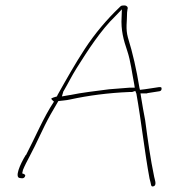

<svg xmlns="http://www.w3.org/2000/svg" viewBox="-20 -602 643 701"><path d="M53 48 61 49C68 49 71 44 72 40C73 35 67 33 61 31L64 18C70 3 79 -14 89 -33C114 -79 136 -133 164 -183L193 -233C206 -235 220 -235 237 -239C301 -253 376 -263 451 -266H462L474 -270L478 -260C496 -159 508 -46 526 50C533 71 529 82 541 78C554 74 544 51 543 44C529 -23 520 -88 510 -163C505 -191 499 -220 495 -248L493 -261H517L518 -262C544 -266 550 -267 563 -269C567 -270 570 -273 570 -278C570 -284 568 -284 561 -284C552 -283 512 -276 491 -274L489 -282C478 -349 465 -407 447 -465C438 -498 444 -522 444 -557L445 -564C445 -565 445 -567 446 -570C448 -577 441 -582 436 -582C422 -582 423 -582 415 -574C370 -531 326 -479 290 -424C254 -369 222 -312 190 -255L188 -250L175 -246C172 -245 168 -243 167 -242C167 -240 174 -233 177 -231C138 -172 109 -101 75 -36H74C53 -2 32 47 53 48ZM206 -250 211 -267V-268L212 -269C229 -298 242 -325 259 -352C300 -417 347 -491 402 -544L425 -568L424 -540C421 -492 431 -456 445 -415C457 -379 462 -335 470 -295L472 -282H454L378 -276C333 -270 278 -264 236 -255H235Z"/></svg>

Font: Stray Cat
Style: ExLtExtObl
Weight: 200
Version: Version 1.0